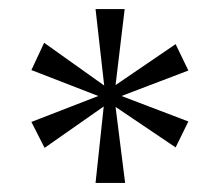

<svg xmlns="http://www.w3.org/2000/svg" viewBox="-20 -819 483 422"><path d="M208 -585 190 -417H255L234 -584L366 -495L394 -552L247 -608L394 -664L366 -722L234 -632L254 -799H190L209 -631L77 -725L49 -665L196 -608L49 -551L78 -494Z"/></svg>

Font: Noto Serif Sinhala SemiCondensed Light
Style: Regular
Weight: 300
Width: 4
Designer: Jelle Bosma - Monotype Design Team
Foundry: Monotype Imaging Inc.
Version: Version 2.007